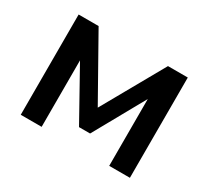

<svg xmlns="http://www.w3.org/2000/svg" viewBox="-112 -717 970 894"><g transform="rotate(30 373.0 -269.5)"><path d="M80.1 0V-539.1H187.5L374 -208L560.5 -539.1H667V0H555.7V-359.4L403.3 -85.9H343.8L192.4 -357.4V0Z"/></g></svg>

Font: Min Sans SemiBold
Style: Regular
Weight: 600
Designer: Jinseong-Kim, NotoSansCJK, Nunito
Foundry: Jinseong-Kim
Version: Version 1.400;Glyphs 3.1.2 (3151)